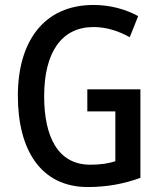

<svg xmlns="http://www.w3.org/2000/svg" viewBox="-20 -744 646 774"><path d="M332 -384V-295H445V-94C417 -85 385 -80 344 -80C212 -80 158 -195 158 -356C158 -534 229 -635 357 -635C409 -635 458 -619 503 -594L537 -679C486 -707 424 -724 357 -724C157 -724 52 -577 52 -358C52 -139 145 10 334 10C411 10 480 -3 546 -27V-384Z"/></svg>

Font: Noto Sans Armenian Condensed Medium
Style: Regular
Weight: 500
Width: 3
Designer: Monotype Design Team
Foundry: Monotype Imaging Inc.
Version: Version 2.008